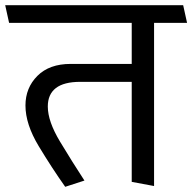

<svg xmlns="http://www.w3.org/2000/svg" viewBox="-31 -700 740 739"><path d="M476 0V-385H278Q215 -385 184 -361Q153 -337 153 -290Q153 -233 200 -155Q247 -77 294 -5L220 19Q169 -53 118 -137.5Q67 -222 67 -294Q67 -362 113 -408Q159 -454 241 -454H476V-612H4L-11 -680H674L689 -612H562V16Z"/></svg>

Font: Palanquin
Style: Regular
Weight: 400
Designer: Pria Ravichandran
Version: Version 1.0.4